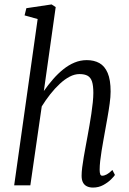

<svg xmlns="http://www.w3.org/2000/svg" viewBox="-20 -837 584 867"><path d="M400 10Q384.5 10 372.8 4.5Q361 -1 354.8 -12.8Q348.5 -24.5 348.5 -43.5Q348.5 -59.5 351.2 -81.2Q354 -103 358.2 -127.8Q362.5 -152.5 367 -177Q371.5 -201.5 375.5 -223Q379.5 -245 384 -270.8Q388.5 -296.5 392.5 -323.2Q396.5 -350 399 -374.5Q401.5 -399 401.5 -417.5Q401.5 -450.5 395.5 -468.8Q389.5 -487 375.8 -494.8Q362 -502.5 339 -502.5Q317 -502.5 294.5 -490.8Q272 -479 250 -458.5Q228 -438 207.2 -411.8Q186.5 -385.5 168.5 -356.5L117 0H44L150 -751L91 -767.5L99 -800L213 -817L231.5 -805L178 -426Q197.5 -454 219.5 -479.2Q241.5 -504.5 265.8 -524Q290 -543.5 316.5 -554.5Q343 -565.5 371.5 -565.5Q405 -565.5 429 -552Q453 -538.5 466.2 -507.5Q479.5 -476.5 479.5 -423.5Q479.5 -400 475.2 -369Q471 -338 465.2 -305.8Q459.5 -273.5 454.5 -246Q451 -226 446.8 -203Q442.5 -180 438.8 -156.2Q435 -132.5 432.5 -110.5Q430 -88.5 430 -70.5Q430 -57.5 432.5 -50.5Q435 -43.5 441.5 -43.5Q451 -43.5 462.2 -49.5Q473.5 -55.5 487.5 -69.5L499 -47Q495.5 -41 481.5 -27Q467.5 -13 446.5 -1.5Q425.5 10 400 10Z"/></svg>

Font: Merriweather 24pt SemiCondensed Light
Style: Italic
Weight: 300
Width: 4
Italic angle: -7.8°
Designer: Eben Sorkin
Foundry: Eben Sorkin
Version: Version 2.101